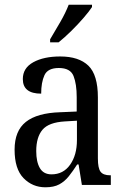

<svg xmlns="http://www.w3.org/2000/svg" viewBox="-20 -786 527 816"><path d="M173 10Q118 10 80 -29Q42 -68 42 -150Q42 -230 90 -268Q138 -306 236 -309L306 -312V-373Q306 -429 292.5 -463Q279 -497 230 -497Q183 -497 169 -466.5Q155 -436 155 -388Q77 -388 77 -450Q77 -497 121.5 -521.5Q166 -546 236 -546Q315 -546 355.5 -507Q396 -468 396 -372V-113Q396 -71 407.5 -56Q419 -41 448 -41H451V0H328L314 -87H308Q290 -59 272.5 -37Q255 -15 232 -2.5Q209 10 173 10ZM199 -45Q249 -45 278 -86Q307 -127 307 -191V-273L256 -270Q187 -266 160.5 -234.5Q134 -203 134 -144Q134 -98 149.5 -71.5Q165 -45 199 -45ZM193 -619Q214 -654 236.5 -693Q259 -732 272 -766H371V-756Q360 -739 336 -711Q312 -683 283 -654.5Q254 -626 229 -606H193Z"/></svg>

Font: Noto Serif Armenian Condensed
Style: Regular
Weight: 400
Width: 3
Designer: Monotype Design Team
Foundry: Monotype Imaging Inc.
Version: Version 2.008; ttfautohint (v1.8.4.7-5d5b)